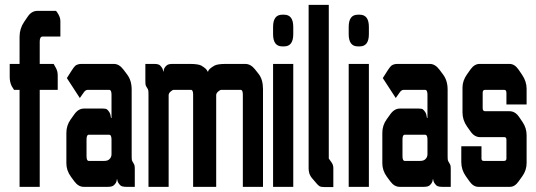

<svg xmlns="http://www.w3.org/2000/svg" viewBox="-20 -760 2179 781"><path d="M59.6 -394.5H37.1Q31.2 -404.3 27.3 -410.2Q19.5 -426.8 19.5 -446.3V-500H59.6V-610.4Q59.6 -643.6 78.1 -670.9L92.8 -692.4Q108.4 -715.8 132.8 -715.8H208Q212.9 -710 217.8 -701.2Q225.6 -687.5 225.6 -673.8V-611.3H153.3Q141.6 -611.3 141.6 -590.8V-500H198.2Q198.2 -499 207 -484.4Q214.8 -470.7 214.8 -453.1V-394.5H141.6V0H59.6Z M332 -192.4V-125Q332 -105.5 340.8 -105.5H404.3Q418 -105.5 424.8 -112.3Q433.6 -120.1 433.6 -132.8V-192.4Q433.6 -211.9 423.8 -211.9H340.8Q332 -211.9 332 -192.4ZM320.3 0Q298.8 0 282.2 -22.5L268.6 -41Q250 -66.4 250 -95.7V-219.7Q250 -250 267.6 -274.4L282.2 -294.9Q298.8 -318.4 321.3 -318.4H398.4Q410.2 -318.4 414.6 -315.4Q418.9 -312.5 424.8 -303.7Q429.7 -295.9 431.6 -280.3H433.6V-375Q433.6 -394.5 423.8 -394.5H336.9Q328.1 -394.5 321.3 -384.8L304.7 -361.3L252 -442.4L272.5 -474.6Q281.2 -488.3 287.1 -493.2Q296.9 -500 311.5 -500H443.4Q464.8 -500 482.4 -476.6L497.1 -457Q515.6 -432.6 515.6 -395.5V-127Q515.6 -112.3 516.6 -108.4Q517.6 -104.5 522 -97.7Q526.4 -90.8 527.3 -86.4Q528.3 -82 528.3 -68.4V0H493.2Q476.6 0 469.7 -5.9Q457 -18.6 457 -30.3H455.1Q455.1 -16.6 442.4 -5.9Q435.5 0 418.9 0Z M977.5 -500Q1000 -500 1017.6 -477.5L1032.2 -459Q1049.8 -436.5 1049.8 -397.5V0H967.8V-375Q967.8 -394.5 959 -394.5H879.9Q875 -394.5 866.2 -386.7Q859.4 -379.9 859.4 -373V0H765.6V-375Q765.6 -394.5 756.8 -394.5H686.5Q681.6 -394.5 672.9 -386.7Q666 -379.9 666 -373V0H584V-374Q584 -388.7 583 -393.1Q582 -397.5 577.6 -403.8Q573.2 -410.2 572.3 -414.6Q571.3 -418.9 571.3 -433.6V-500H607.4Q624 -500 630.9 -494.1Q643.6 -481.4 643.6 -469.7H645.5Q645.5 -483.4 658.2 -494.1Q665 -500 681.6 -500H751Q786.1 -500 798.8 -493.2Q823.2 -478.5 823.2 -469.7H827.1Q827.1 -478.5 852.5 -493.2Q865.2 -500 899.4 -500Z M1172.9 0H1090.8V-500H1172.9ZM1135.7 -700.2Q1172.9 -700.2 1172.9 -650.4V-621.1Q1172.9 -571.3 1135.7 -571.3H1127.9Q1090.8 -571.3 1090.8 -621.1V-650.4Q1090.8 -700.2 1127.9 -700.2Z M1235.4 -74.2V-740.2H1317.4V-117.2V-115.2Q1317.4 -114.3 1329.1 -98.6Q1335.9 -88.9 1335.9 -76.2V1H1300.8Q1285.2 1 1279.3 -2.9Q1273.4 -6.8 1268.6 -12.7L1251 -33.2Q1242.2 -43 1238.3 -54.7Q1235.4 -65.4 1235.4 -74.2Z M1480.5 0H1398.4V-500H1480.5ZM1443.4 -700.2Q1480.5 -700.2 1480.5 -650.4V-621.1Q1480.5 -571.3 1443.4 -571.3H1435.5Q1398.4 -571.3 1398.4 -621.1V-650.4Q1398.4 -700.2 1435.5 -700.2Z M1617.2 -192.4V-125Q1617.2 -105.5 1626 -105.5H1689.5Q1703.1 -105.5 1710 -112.3Q1718.8 -120.1 1718.8 -132.8V-192.4Q1718.8 -211.9 1709 -211.9H1626Q1617.2 -211.9 1617.2 -192.4ZM1605.5 0Q1584 0 1567.4 -22.5L1553.7 -41Q1535.2 -66.4 1535.2 -95.7V-219.7Q1535.2 -250 1552.7 -274.4L1567.4 -294.9Q1584 -318.4 1606.4 -318.4H1683.6Q1695.3 -318.4 1699.7 -315.4Q1704.1 -312.5 1710 -303.7Q1714.8 -295.9 1716.8 -280.3H1718.8V-375Q1718.8 -394.5 1709 -394.5H1622.1Q1613.3 -394.5 1606.4 -384.8L1589.8 -361.3L1537.1 -442.4L1557.6 -474.6Q1566.4 -488.3 1572.3 -493.2Q1582 -500 1596.7 -500H1728.5Q1750 -500 1767.6 -476.6L1782.2 -457Q1800.8 -432.6 1800.8 -395.5V-127Q1800.8 -112.3 1801.8 -108.4Q1802.7 -104.5 1807.1 -97.7Q1811.5 -90.8 1812.5 -86.4Q1813.5 -82 1813.5 -68.4V0H1778.3Q1761.7 0 1754.9 -5.9Q1742.2 -18.6 1742.2 -30.3H1740.2Q1740.2 -16.6 1727.5 -5.9Q1720.7 0 1704.1 0Z M2052.7 -307.6Q2075.2 -307.6 2090.8 -285.2L2105.5 -263.7Q2122.1 -239.3 2122.1 -210V-96.7Q2122.1 -67.4 2104.5 -43L2089.8 -22.5Q2074.2 0 2054.7 0H1925.8Q1905.3 0 1889.6 -22.5L1875 -43Q1856.4 -69.3 1856.4 -100.6V-165H1938.5Q1938.5 -165 1938.5 -115.2Q1938.5 -105.5 1947.3 -105.5Q1947.3 -105.5 2030.3 -105.5Q2040 -105.5 2040 -115.2V-191.4Q2040 -202.1 2032.2 -202.1H1933.6Q1910.2 -202.1 1894.5 -224.6L1879.9 -245.1Q1861.3 -271.5 1861.3 -302.7V-404.3Q1861.3 -431.6 1879.9 -458L1894.5 -478.5Q1910.2 -500 1930.7 -500H2052.7Q2073.2 -500 2088.9 -477.5L2103.5 -456.1Q2122.1 -428.7 2122.1 -399.4V-335H2040V-381.8Q2040 -394.5 2031.2 -394.5H1953.1Q1943.4 -394.5 1943.4 -382.8V-320.3Q1943.4 -307.6 1953.1 -307.6Z"/></svg>

Font: Vancouver Drive
Style: Bold
Weight: 700
Designer: Valery Zaveryaev
Foundry: Cyreal (www.cyreal.org)
Version: Version 1.01